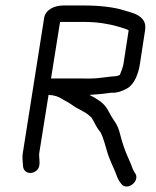

<svg xmlns="http://www.w3.org/2000/svg" viewBox="-20 -642 568 700"><path d="M166 -356 199 -562H289C334 -562 377 -555 411 -545C419 -542 445 -536 449 -531L430 -408C429 -399 421 -379 417 -369C409 -365 403 -364 398 -364C393 -364 378 -362 353 -359C318 -354 293 -356 260 -356ZM141 -577 63 -83C61 -72 62 -56 64 -36C67 -5 105 -5 119 -27C129 -42 121 -69 123 -83L157 -296C160 -295 165 -295 170 -295C196 -290 200 -284 217 -275L228 -269C243 -260 256 -249 272 -242L288 -233C296 -229 304 -222 313 -214C324 -198 330 -179 344 -163C350 -156 358 -134 368 -98C373 -78 385 -49 393 -32C404 -10 406 9 422 28C443 57 495 17 471 -13C466 -20 462 -30 458 -42C456 -48 450 -60 442 -79C434 -98 425 -124 417 -156C408 -192 394 -201 377 -234C365 -258 352 -270 323 -287L308 -295C307 -296 307 -296 306 -296C335 -298 359 -300 378 -303C382 -304 386 -304 389 -304C405 -303 423 -308 444 -320C471 -335 485 -376 490 -408L509 -532C514 -563 498 -584 460 -596C455 -598 445 -600 433 -604C397 -616 342 -622 287 -622H211C177 -622 146 -606 141 -577Z"/></svg>

Font: Squarish
Style: It
Weight: 400
Foundry: Cannot Into Space Fonts
Version: Version 0.272